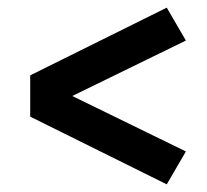

<svg xmlns="http://www.w3.org/2000/svg" viewBox="-20 -591 540 502"><path d="M416 -109 59 -286V-394L416 -571L466 -485L169 -340L466 -195Z"/></svg>

Font: Zed Mono
Style: Bold
Weight: 700
Monospace: yes
Designer: Belleve Invis
Foundry: Belleve Invis
Version: Version 1.0.0; ttfautohint (v1.8.4)